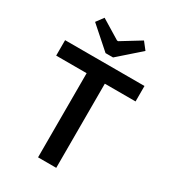

<svg xmlns="http://www.w3.org/2000/svg" viewBox="-219 -1038 1030 1152"><g transform="rotate(30 296.0 -462.5)"><path d="M322 -744H270L122 -875L159 -925L292 -844H300L432 -925L471 -875ZM571 -690V-583H358V0H232V-583H21V-690Z"/></g></svg>

Font: Exo 2 Semi Bold
Style: Regular
Weight: 600
Designer: Natanael Gama
Version: Version 1.001;PS 001.001;hotconv 1.0.88;makeotf.lib2.5.64775